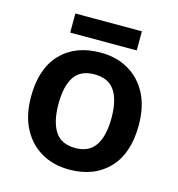

<svg xmlns="http://www.w3.org/2000/svg" viewBox="-106 -790 825 892"><g transform="rotate(15 307.0 -344.0)"><path d="M566 -272Q566 -137 496 -63.5Q426 10 306 10Q231 10 173 -23Q115 -56 81.5 -119Q48 -182 48 -272Q48 -407 118 -480Q188 -553 309 -553Q384 -553 442 -520Q500 -487 533 -424.5Q566 -362 566 -272ZM180 -272Q180 -187 210 -140.5Q240 -94 308 -94Q374 -94 404.5 -140.5Q435 -187 435 -272Q435 -358 404.5 -403Q374 -448 307 -448Q240 -448 210 -403Q180 -358 180 -272ZM467 -698V-606H147V-698Z"/></g></svg>

Font: Noto Sans Lisu SemiBold
Style: Regular
Weight: 600
Designer: Monotype Design Team. David Williams.
Foundry: Monotype Imaging Inc.
Version: Version 2.102; ttfautohint (v1.8.4.7-5d5b)